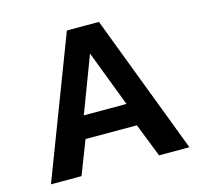

<svg xmlns="http://www.w3.org/2000/svg" viewBox="-96 -750 904 856"><g transform="rotate(-15 356.5 -322.0)"><path d="M37 0H178L238 -155H475L536 0H676L431 -644H283ZM258 -259 356 -518 455 -259Z"/></g></svg>

Font: Kanit Medium
Style: Regular
Weight: 500
Designer: Katatrad Team
Foundry: CadsonDemak
Version: Version 1.000;PS 001.000;hotconv 1.0.88;makeotf.lib2.5.64775